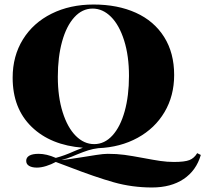

<svg xmlns="http://www.w3.org/2000/svg" viewBox="-20 -642 909 850"><path d="M869 44Q849 113 793 150.5Q737 188 653 188Q565 188 483.5 165Q402 142 283 96L227 75Q207 86 184.5 93Q162 100 143 100Q122 100 109 92.5Q96 85 96 70Q96 55 110 47Q124 39 151 39Q186 39 227 57Q265 47 307 28Q315 25 325 20.5Q335 16 347 12Q204 1 120 -80.5Q36 -162 36 -298Q36 -394 81.5 -467.5Q127 -541 208.5 -581.5Q290 -622 394 -622Q501 -622 581.5 -585.5Q662 -549 706.5 -478.5Q751 -408 751 -310Q751 -218 708.5 -146Q666 -74 589.5 -32Q513 10 415 14Q391 17 370.5 23.5Q350 30 323 41Q318 43 296.5 52Q275 61 252 66Q269 66 343 54Q374 49 406 44Q438 39 457 39Q497 39 530.5 43.5Q564 48 617 58Q659 66 689.5 70.5Q720 75 750 75Q798 75 819 66.5Q840 58 853 36ZM397 -4Q443 -4 478 -42.5Q513 -81 532 -149.5Q551 -218 551 -306Q551 -395 529.5 -463Q508 -531 471.5 -567.5Q435 -604 390 -604Q344 -604 309 -565.5Q274 -527 255 -458.5Q236 -390 236 -302Q236 -213 257.5 -145Q279 -77 315.5 -40.5Q352 -4 397 -4Z"/></svg>

Font: Playfair Display SC Black
Style: Regular
Weight: 900
Designer: Claus Eggers Sørensen
Foundry: Claus Eggers Sørensen
Version: Version 1.200; ttfautohint (v1.6)